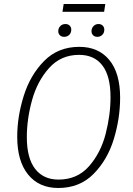

<svg xmlns="http://www.w3.org/2000/svg" viewBox="-20 -928 664 959"><path d="M580 -440Q580 -337 548.5 -233.5Q517 -130 447.5 -59.5Q378 11 271 11Q175 11 120.5 -56Q66 -123 66 -245Q66 -345 98.5 -449Q131 -553 200.5 -623.5Q270 -694 376 -694Q472 -694 526 -628.5Q580 -563 580 -440ZM114 -243Q114 -138 155.5 -84.5Q197 -31 272 -31Q366 -31 424.5 -97.5Q483 -164 507.5 -258.5Q532 -353 532 -443Q532 -548 491.5 -601Q451 -654 375 -654Q284 -654 225 -588Q166 -522 140 -427.5Q114 -333 114 -243ZM271 -772Q271 -787 281 -797.5Q291 -808 307 -808Q320 -808 328 -800Q336 -792 336 -780Q336 -764 326 -754Q316 -744 300 -744Q287 -744 279 -752Q271 -760 271 -772ZM437 -772Q437 -787 447 -797.5Q457 -808 472 -808Q485 -808 493 -800Q501 -792 501 -780Q501 -764 491 -754Q481 -744 466 -744Q453 -744 445 -752Q437 -760 437 -772ZM500 -869H292L298 -908H506Z"/></svg>

Font: Fira Sans Condensed ExtraLight
Style: Italic
Weight: 275
Width: 3
Italic angle: -8°
Designer: Carrois Corporate & Edenspiekermann AG
Foundry: Carrois Corporate GbR & Edenspiekermann AG
Version: Version 4.203